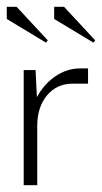

<svg xmlns="http://www.w3.org/2000/svg" viewBox="-20 -547 301 567"><path d="M116 -421 0 -491V-527H29L121 -428ZM256 -421 140 -491V-527H169L261 -428ZM50 0V-340H85L89 -260Q110 -299 144 -322Q178 -345 217 -345H240V-300H195Q148 -300 119 -265.5Q90 -231 90 -175V0Z"/></svg>

Font: Glametrix
Style: Light
Weight: 300
Designer: gluk
Foundry: gluk
Version: Version 0.40